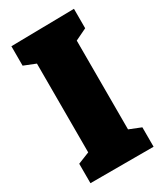

<svg xmlns="http://www.w3.org/2000/svg" viewBox="-180 -783 733 856"><g transform="rotate(-30 186.5 -355.0)"><path d="M349 -710V-610L289 -581V-124L349 -100V0H24V-100L84 -124V-581L24 -605V-705Z"/></g></svg>

Font: Bitter Pro Black
Style: Regular
Weight: 900
Designer: Sol Matas, and Bitter project Authors
Foundry: Sol Matas
Version: Version 1.010